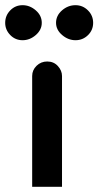

<svg xmlns="http://www.w3.org/2000/svg" viewBox="-66 -719 379 740"><path d="M173 -426V1H58V-426Q58 -449 75 -465.5Q92 -482 116 -482Q141 -482 157 -464.5Q173 -447 173 -426ZM21 -564Q-7 -564 -26.5 -584Q-46 -604 -46 -631Q-46 -659 -26.5 -679Q-7 -699 21 -699Q49 -699 72 -679Q95 -659 95 -631Q95 -604 72 -584Q49 -564 21 -564ZM225 -564Q197 -564 173.5 -584Q150 -604 150 -631Q150 -659 173 -679Q196 -699 225 -699Q253 -699 273 -679Q293 -659 293 -631Q293 -603 273 -583.5Q253 -564 225 -564Z"/></svg>

Font: FifthLeg
Style: Bold
Weight: 700
Designer: Jakub Steiner
Version: Version 1.0